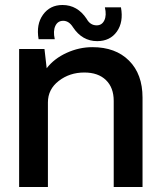

<svg xmlns="http://www.w3.org/2000/svg" viewBox="-20 -745 638 765"><path d="M133.8 -588.9Q123.5 -647.9 151.4 -686.5Q179.2 -725.1 229 -725.1Q288.6 -725.1 325.2 -669.9Q339.4 -644 365.2 -644Q386.2 -644 395.8 -664.1Q405.3 -684.1 397.9 -715.8H461.9Q472.7 -657.2 445.6 -619.1Q418.5 -581.1 367.2 -581.1Q307.6 -581.1 271 -636.2Q254.9 -662.1 231.9 -662.1Q210 -662.1 200.4 -641.6Q190.9 -621.1 198.2 -588.9ZM348.1 -557.1Q440.4 -557.1 494.1 -503.4Q547.9 -449.7 547.9 -356V0H433.1V-342.8Q433.1 -396 402.1 -426Q371.1 -456.1 315.9 -456.1Q257.3 -456.1 214.1 -422.6Q170.9 -389.2 170.9 -336.9V0H56.2V-549.8H157.2L166 -473.1Q195.8 -511.7 245.6 -534.4Q295.4 -557.1 348.1 -557.1Z"/></svg>

Font: Oakes Grotesk Medium
Style: Regular
Weight: 500
Designer: Samuel Oakes
Foundry: Samuel Oakes
Version: Version 1.000;PS 001.000;hotconv 1.0.88;makeotf.lib2.5.64775